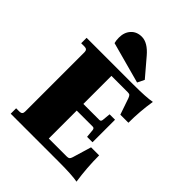

<svg xmlns="http://www.w3.org/2000/svg" viewBox="-243 -991 1127 1127"><g transform="rotate(45 320.5 -427.5)"><path d="M435 -654 178 -724Q173 -742 173 -765Q173 -809 198 -836.5Q223 -864 265 -864Q314 -864 364 -805L456 -697ZM595 9Q550 0 440 0H40V-45H68Q91 -45 91 -68V-562Q91 -585 68 -585H40V-630H426Q536 -630 581 -639Q566 -545 566 -451H499L464 -553Q459 -566 454 -570.5Q449 -575 437 -575H301V-342H434Q446 -342 448 -356L453 -408H498V-221H453L448 -273Q446 -287 434 -287H301V-55H451Q463 -55 468.5 -59.5Q474 -64 478 -77L513 -194H580Q580 -93 595 9Z"/></g></svg>

Font: Arapey Black
Style: Regular
Weight: 900
Designer: Eduardo Rodriguez Tunni
Foundry: Eduardo Rodriguez Tunni
Version: Version 4.000